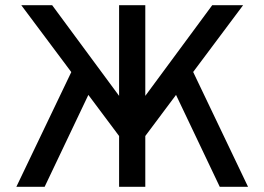

<svg xmlns="http://www.w3.org/2000/svg" viewBox="-20 -720 1019 740"><path d="M499 -141V-295L798 -700H917ZM43 0 276 -486.5 344 -403.5 152 0ZM480 -141 62 -700H181L480 -295ZM439 0V-700H540V0ZM827 0 635 -403.5 703.5 -486.5 936 0Z"/></svg>

Font: Overpass Medium
Style: Regular
Weight: 500
Designer: Delve Withrington, Dave Bailey, Thomas Jockin
Foundry: Delve Fonts LLC
Version: Version 4.000